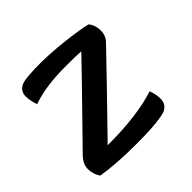

<svg xmlns="http://www.w3.org/2000/svg" viewBox="-129 -611 747 747"><g transform="rotate(-45 244.5 -237.5)"><path d="M438 -403.8Q438 -376 418.9 -356.9Q316.9 -250 141.1 -69.8Q305.2 -69.8 404.8 -103Q415 -77.1 415 -51.8Q415 -34.2 405.5 -22.7Q396 -11.2 384.5 -7.6Q373 -3.9 354 -1Q312 5.9 222.2 5.9Q111.8 5.9 37.1 -6.8Q21 -30.8 21 -59.1Q21 -85.9 44.9 -110.8Q77.1 -144 176 -245.1Q274.9 -346.2 327.1 -400.9Q298.8 -402.8 241.2 -402.8Q132.8 -402.8 60.1 -377Q49.8 -404.8 49.8 -433.1Q51.8 -462.9 82 -473.1Q106.9 -481 183.1 -481Q236.8 -481 309.3 -472.9Q381.8 -464.8 420.9 -455.1Q438 -435.1 438 -403.8Z"/></g></svg>

Font: Sukar
Style: Bold
Weight: 700
Designer: Dario Muhafara - Ghiath Alsory
Foundry: Dario Muhafara - Ghiath Alsory
Version: Version 1.00 March 27, 2016, initial release